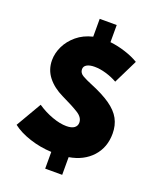

<svg xmlns="http://www.w3.org/2000/svg" viewBox="-193 -1076 1088 1326"><g transform="rotate(20 351.5 -412.5)"><path d="M304.5 138H429.5V8Q535.5 -10 597.5 -78.2Q659.5 -146.5 659.5 -248Q659.5 -309 634 -356Q608.5 -403 551.8 -442.5Q495 -482 401.5 -520Q367 -534 337.8 -550.2Q308.5 -566.5 308.5 -594.5Q308.5 -616.5 329 -628.2Q349.5 -640 386 -640Q425 -640 469.5 -627Q514 -614 553.5 -592L640.5 -769Q599.5 -794 542.2 -812.5Q485 -831 429.5 -837V-963H304.5V-832Q236 -815.5 188.8 -776Q141.5 -736.5 117 -685.5Q92.5 -634.5 92.5 -582.5Q92.5 -513 134 -460.2Q175.5 -407.5 247.5 -373Q331.5 -333 374.5 -305.8Q417.5 -278.5 417.5 -241Q417.5 -216.5 398.2 -202.2Q379 -188 340.5 -188Q294 -188 235.8 -209Q177.5 -230 124.5 -266L15.5 -79Q66 -39.5 144 -14Q222 11.5 304.5 15Z"/></g></svg>

Font: Spartan Black
Style: Regular
Weight: 900
Designer: Matt Bailey, Mirko Velimirovic
Foundry: Matt Bailey
Version: Version 1.003; ttfautohint (v1.8.3)